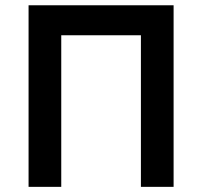

<svg xmlns="http://www.w3.org/2000/svg" viewBox="-20 -726 786 746"><path d="M654.5 0H527.5V-589H218V0H91V-705.5H654.5Z"/></svg>

Font: Acari Sans
Style: Bold
Weight: 700
Designer: Alfredo Marco Pradil and Stefan Peev (font) & Cristiano Sobral (main changes)
Foundry: Alfredo Marco Pradil and Stefan Peev (font) & Cristiano Sobral (main changes)
Version: Version 1.063; ttfautohint (v1.8.3)